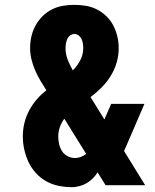

<svg xmlns="http://www.w3.org/2000/svg" viewBox="-20 -763 640 791"><path d="M275 8Q248 8 221 2.5Q194 -3 170 -16.5Q146 -30 127.5 -50.5Q109 -71 97.5 -95.5Q86 -120 80 -147Q74 -174 74 -201Q74 -229 80.5 -256Q87 -283 100 -307.5Q113 -332 131 -353Q149 -374 171 -391Q158 -411 146 -431.5Q134 -452 124.5 -474Q115 -496 109.5 -519Q104 -542 104 -566Q104 -590 109.5 -613.5Q115 -637 126.5 -658Q138 -679 155 -696Q172 -713 193.5 -724Q215 -735 239 -739Q263 -743 286 -743Q310 -743 334 -739Q358 -735 379.5 -724Q401 -713 418.5 -696Q436 -679 447 -657.5Q458 -636 463.5 -612.5Q469 -589 469 -565Q469 -534 460.5 -505Q452 -476 436 -450Q420 -424 398.5 -402.5Q377 -381 353 -363L410 -271L438 -335H575L503 -168Q500 -161 497 -154Q494 -147 491 -141L578 0H415L382 -53Q368 -30 345.5 -14Q323 2 296 6L286 8ZM280 -473Q299 -492 311 -515.5Q323 -539 323 -565Q323 -574 321.5 -583.5Q320 -593 316 -602Q312 -611 304 -617Q296 -623 287 -623Q287 -623 287 -623Q287 -623 287 -623Q277 -623 269 -617Q261 -611 257 -602Q253 -593 251.5 -583Q250 -573 250 -564Q250 -540 259 -517Q268 -494 280 -473ZM289 -112Q301 -112 313 -116.5Q325 -121 335 -129L245 -274Q233 -258 226.5 -239Q220 -220 220 -201Q220 -185 223.5 -169.5Q227 -154 235.5 -140.5Q244 -127 258.5 -119.5Q273 -112 289 -112Z"/></svg>

Font: Iosevka Slab Heavy Extended
Style: Regular
Weight: 900
Width: 7
Monospace: yes
Designer: Belleve Invis
Foundry: Belleve Invis
Version: Version 11.1.0; ttfautohint (v1.8.3)